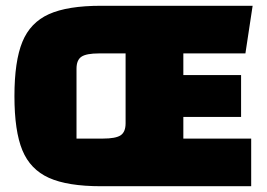

<svg xmlns="http://www.w3.org/2000/svg" viewBox="-20 -645 925 665"><path d="M615 -165H850V0H330Q214 0 149.5 -29Q85 -58 57.5 -124.5Q30 -191 30 -312Q30 -433 57.5 -500Q85 -567 149.5 -596Q214 -625 330 -625H855L830 -460H615V-385H815V-240H615ZM415 -460H323Q279 -460 262 -448.5Q245 -437 245 -407V-165H336Q381 -165 398 -176.5Q415 -188 415 -218Z"/></svg>

Font: Changa Black
Style: Regular
Weight: 900
Designer: Eduardo Rodriguez Tunni
Foundry: Eduardo Rodriguez Tunni
Version: Version 2.001; ttfautohint (v1.5.10-5e6f)